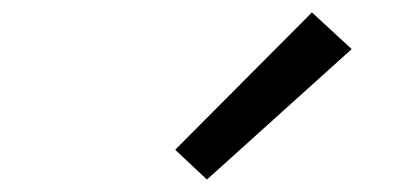

<svg xmlns="http://www.w3.org/2000/svg" viewBox="-20 -827 640 309"><path d="M313 -538 262 -586 482 -807 546 -748Z"/></svg>

Font: Iosevka Extended Oblique
Style: Regular
Weight: 400
Width: 7
Italic angle: -9°
Monospace: yes
Designer: Belleve Invis
Foundry: Belleve Invis
Version: Version 32.0.1; ttfautohint (v1.8.4)